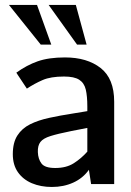

<svg xmlns="http://www.w3.org/2000/svg" viewBox="-20 -743 530 775"><path d="M189.5 11.7Q144.5 11.7 108.6 -3.4Q72.8 -18.6 52.2 -48.1Q31.7 -77.6 31.7 -120.6Q31.7 -167.5 50.3 -196.3Q68.8 -225.1 101.8 -241.5Q134.8 -257.8 178.7 -267.3Q222.7 -276.9 273.4 -284.7L332.5 -294.4V-313Q332.5 -355 326.2 -381.6Q319.8 -408.2 299.8 -421.1Q279.8 -434.1 238.3 -434.1Q184.6 -434.1 152.1 -419.9Q119.6 -405.8 88.4 -385.3Q88.4 -385.3 82 -395Q75.7 -404.8 67.1 -417.5Q58.6 -430.2 52.2 -439.9Q45.9 -449.7 45.9 -449.7Q87.9 -480 132.3 -495.6Q176.8 -511.2 242.2 -511.2Q331.5 -511.2 386.2 -468.5Q440.9 -425.8 440.9 -332.5V0H347.7L338.9 -57.6Q314.5 -23.4 275.6 -5.9Q236.8 11.7 189.5 11.7ZM203.1 -64.9Q247.6 -64.9 277.6 -84Q307.6 -103 332.5 -130.9V-226.6L267.1 -213.9Q213.4 -203.1 183.8 -193.8Q154.3 -184.6 143.1 -169.9Q131.8 -155.3 132.8 -128.9Q133.8 -101.1 147.5 -83Q161.1 -64.9 203.1 -64.9ZM144.5 -563 16.1 -723.1H129.4L187 -563ZM291 -563 176.3 -723.1H286.1L329.6 -563Z"/></svg>

Font: Pontano Sans
Style: Bold
Weight: 700
Designer: Vernon Adams
Foundry: Vernon Adams
Version: Version 2.001